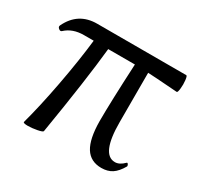

<svg xmlns="http://www.w3.org/2000/svg" viewBox="-102 -534 686 666"><g transform="rotate(30 241.5 -201.5)"><path d="M61 7.8Q81.5 -66.4 101.1 -170.4Q120.6 -274.4 129.9 -357.9H90.8Q45.9 -357.9 18.1 -332Q13.2 -327.1 6.1 -332.8Q-1 -338.4 2 -345.2Q35.2 -415 110.8 -415H467.8Q471.7 -415 473.6 -398.2Q475.6 -381.3 473.6 -364.5Q471.7 -347.7 467.8 -348.1Q367.2 -355.5 349.1 -356V-158.2Q349.1 -29.8 403.8 -29.8Q421.9 -29.8 439.9 -47.9Q443.4 -52.2 447.3 -44.4Q449.2 -40 448.2 -38.1Q433.1 -11.7 415.5 -0.2Q397.9 11.2 373 11.2Q329.6 11.2 308.6 -22.2Q287.6 -55.7 287.1 -127Q287.1 -203.6 294.9 -357.9H288.1H188Q174.8 -227.1 137.2 0Q136.2 4.4 116 8.3Q95.7 12.2 79.1 12.2Q62.5 12.2 61 7.8Z"/></g></svg>

Font: Junicode SmCond Light
Style: Regular
Weight: 300
Width: 4
Designer: Peter S. Baker
Version: Version 2.206